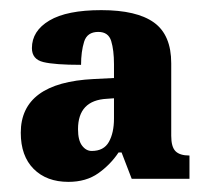

<svg xmlns="http://www.w3.org/2000/svg" viewBox="-20 -739 414 379"><path d="M115 -380Q72 -380 46.5 -405.5Q21 -431 21 -477Q21 -576 165 -583L205 -585V-612Q205 -640 199.5 -658Q194 -676 174 -676Q152 -676 146 -656.5Q140 -637 140 -611Q88 -611 65.5 -616.5Q43 -622 43 -644Q43 -678 77.5 -698.5Q112 -719 180 -719Q250 -719 284 -694.5Q318 -670 318 -614V-471Q318 -449 326.5 -440.5Q335 -432 354 -432V-386H240L220 -438H214Q198 -414 174 -397Q150 -380 115 -380ZM161 -441Q185 -441 195 -459Q205 -477 205 -505V-545L191 -544Q134 -541 134 -484Q134 -462 142 -451.5Q150 -441 161 -441Z"/></svg>

Font: Noto Serif Lao ExtraCondensed Black
Style: Regular
Weight: 900
Width: 2
Designer: Monotype Design Team
Foundry: Monotype Imaging Inc.
Version: Version 2.003; ttfautohint (v1.8.4.7-5d5b)